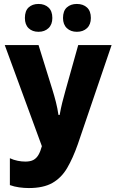

<svg xmlns="http://www.w3.org/2000/svg" viewBox="-20 -942 587 972"><path d="M374 -212Q349 -141 320 -91.5Q291 -42 245.5 -16Q200 10 126 10Q102 10 77 6.5Q52 3 30 -5V-141Q49 -132 69.5 -128Q90 -124 108 -124Q134 -124 149.5 -132.5Q165 -141 175 -158.5Q185 -176 192 -202L4 -714H175L245 -489Q255 -457 263 -425.5Q271 -394 276 -360H282Q288 -394 295 -422Q302 -450 311 -482L376 -714H545ZM106 -851Q106 -887 125 -904.5Q144 -922 175 -922Q206 -922 225.5 -904Q245 -886 245 -851Q245 -818 225.5 -799.5Q206 -781 175 -781Q144 -781 125 -799Q106 -817 106 -851ZM299 -851Q299 -887 318.5 -904.5Q338 -922 369 -922Q401 -922 420.5 -904Q440 -886 440 -851Q440 -818 420.5 -799.5Q401 -781 369 -781Q338 -781 318.5 -799.5Q299 -818 299 -851Z"/></svg>

Font: Noto Sans Display Condensed ExtraBold
Style: Regular
Weight: 800
Width: 3
Designer: Monotype Design Team
Foundry: Monotype Imaging Inc.
Version: Version 2.003